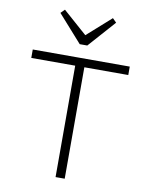

<svg xmlns="http://www.w3.org/2000/svg" viewBox="-99 -1004 837 1076"><g transform="rotate(10 319.0 -466.5)"><path d="M293 0H345V-634H595V-682H43V-634H293ZM160 -911 297 -757H340L477 -911L455 -933L319 -812L182 -933Z"/></g></svg>

Font: MV Cash ExtraLight
Style: Regular
Weight: 200
Designer: Rodrigo Fuenzalida
Foundry: fragTYPE
Version: Version 1.100;Glyphs 3.1.2 (3151)